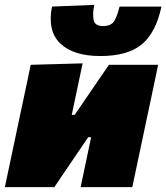

<svg xmlns="http://www.w3.org/2000/svg" viewBox="-38 -768 682 788"><path d="M-18 0Q-7 -51.5 3.2 -100.5Q13.5 -149.5 27 -213L37.5 -263Q49.5 -318.5 58 -359.2Q66.5 -400 73.8 -434Q81 -468 88 -502L301 -508Q295 -478.5 288.8 -449.8Q282.5 -421 275.5 -386.8Q268.5 -352.5 258.5 -306L256.5 -296.5H268.5L330 -386.5Q349.5 -415 369.5 -444.2Q389.5 -473.5 409 -502H611Q604 -468 596.8 -434Q589.5 -400 581 -359.2Q572.5 -318.5 560.5 -263L550 -213Q536.5 -149.5 526.2 -100.5Q516 -51.5 505 0H293Q303 -48.5 312.5 -93.2Q322 -138 334 -195.5L336 -205H324L265 -118Q245 -89 225 -59.2Q205 -29.5 185 0ZM374 -538Q262.5 -538 209 -590Q155.5 -642 175.5 -741L349 -748Q341.5 -713 346 -687Q350.5 -661 385.5 -661Q421 -661 433.5 -686Q446 -711 452.5 -741H624.5Q602.5 -635.5 545 -586.8Q487.5 -538 374 -538Z"/></svg>

Font: Commissioner Black
Style: Italic
Weight: 900
Italic angle: -12°
Designer: Kostas Bartsokas
Foundry: Kostas Bartsokas
Version: Version 1.000; ttfautohint (v1.8.3)